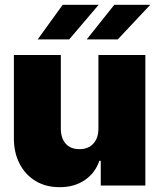

<svg xmlns="http://www.w3.org/2000/svg" viewBox="-20 -776 666 803"><path d="M391.6 -238.3V-545.9H587.9V0H401.4V-103.5H395.5Q377.9 -51.8 333.7 -22.2Q289.6 7.3 228.5 6.8Q171.4 6.8 128.4 -19.3Q85.4 -45.4 61.8 -91.6Q38.1 -137.7 38.1 -197.3V-545.9H234.4V-238.3Q234.4 -198.2 254.9 -175Q275.4 -151.9 312.5 -152.3Q348.6 -151.9 370.1 -175Q391.6 -198.2 391.6 -238.3ZM342.8 -611.3 458 -755.9H608.4L472.7 -611.3ZM137.7 -611.3 242.2 -755.9H392.6L269.5 -611.3Z"/></svg>

Font: Inter Tight Black
Style: Regular
Weight: 900
Designer: Rasmus Andersson
Foundry: rsms
Version: Version 3.004; ttfautohint (v1.8.4.7-5d5b)